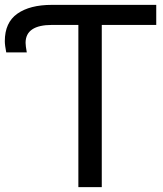

<svg xmlns="http://www.w3.org/2000/svg" viewBox="-47 -765 668 785"><path d="M-27.3 -596.7Q-27.3 -672.9 23.9 -709Q75.2 -745.1 165 -745.1H591.8V-663.1H369.1V0H273.4V-663.1H166Q57.6 -663.1 57.6 -589.8Q57.6 -578.1 62.5 -550.8H-21.5Q-27.3 -580.1 -27.3 -596.7Z"/></svg>

Font: Gothic A1 Medium
Style: Regular
Weight: 500
Designer: HanYang I&C Co.,Ltd.
Foundry: HanYang I&C Co.,Ltd.
Version: Version 2.50